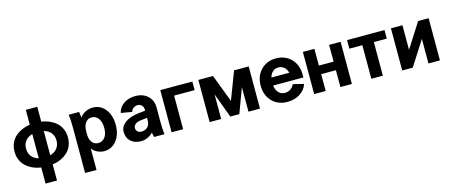

<svg xmlns="http://www.w3.org/2000/svg" viewBox="-52 -1386 5321 2270"><g transform="rotate(-15 2608.0 -251.0)"><path d="M291 200.2V2.9Q236.8 -4.9 190.9 -25.4Q145 -45.9 109.6 -78.1Q74.2 -110.4 54.2 -156.7Q34.2 -203.1 34.2 -258.8Q34.2 -314.9 54.2 -361.3Q74.2 -407.7 109.6 -439.5Q145 -471.2 190.9 -491.7Q236.8 -512.2 291 -520V-702.1H431.2V-520Q485.8 -512.2 531.7 -491.7Q577.6 -471.2 613 -439.5Q648.4 -407.7 668.2 -361.3Q688 -314.9 688 -258.8Q688 -202.6 668.2 -156.2Q648.4 -109.9 613 -77.9Q577.6 -45.9 531.7 -25.4Q485.8 -4.9 431.2 2.9V200.2ZM174.8 -258.8Q174.8 -202.1 205.3 -163.1Q235.8 -124 291 -108.9V-405.8Q235.8 -390.6 205.3 -352.3Q174.8 -314 174.8 -258.8ZM547.9 -258.8Q547.9 -314.9 517.1 -353.3Q486.3 -391.6 431.2 -405.8V-108.9Q486.3 -124 517.1 -163.1Q547.9 -202.1 547.9 -258.8Z M914.6 -62V200.2H774.9V-359.9Q774.9 -454.1 765.6 -515.1H893.6Q900.4 -463.9 902.8 -442.9Q923.8 -478.5 968 -501.2Q1012.2 -523.9 1061.5 -523.9Q1154.3 -523.9 1213.4 -449Q1272.5 -374 1272.5 -255.9Q1272.5 -139.2 1213.4 -64.7Q1154.3 9.8 1061.5 9.8Q1019 9.8 978 -10.3Q937 -30.3 914.6 -62ZM914.6 -270V-238.8Q914.6 -175.3 942.6 -138.2Q970.7 -101.1 1018.6 -101.1Q1070.3 -101.1 1101.1 -142.8Q1131.8 -184.6 1131.8 -255.9Q1131.8 -329.1 1101.1 -372.1Q1070.3 -415 1018.6 -415Q970.7 -415 942.6 -376Q914.6 -336.9 914.6 -270Z M1799.8 0H1672.9Q1672.4 -2.9 1666.7 -28.1Q1661.1 -53.2 1660.6 -56.2Q1632.3 -26.4 1593 -8.8Q1553.7 8.8 1515.6 8.8Q1434.6 8.8 1387.7 -34.4Q1340.8 -77.6 1340.8 -151.9Q1340.8 -216.3 1400.6 -261Q1460.4 -305.7 1562.5 -317.9L1650.9 -328.1V-342.8Q1650.9 -374 1631.1 -394Q1611.3 -414.1 1581.5 -414.1Q1552.2 -414.1 1529.3 -397Q1506.3 -379.9 1500.5 -353L1365.7 -376Q1379.4 -442.4 1438.5 -483.6Q1497.6 -524.9 1583.5 -524.9Q1675.3 -524.9 1733.4 -471.2Q1791.5 -417.5 1791.5 -329.1V-154.8Q1791.5 -59.6 1799.8 0ZM1548.8 -100.1Q1596.2 -100.1 1623.5 -130.1Q1650.9 -160.2 1650.9 -211.9V-240.2L1570.8 -231Q1529.3 -226.6 1505.4 -207.3Q1481.4 -188 1481.4 -159.2Q1481.4 -132.3 1499.8 -116.2Q1518.1 -100.1 1548.8 -100.1Z M1887.2 -516.1H2279.3V-411.1H2028.3V0H1887.2Z M2716.3 0H2606L2494.1 -300.8V0H2353V-516.1H2532.2L2661.1 -176.8L2790 -516.1H2969.2V0H2828.1V-300.8Z M3046.9 -258.8Q3046.9 -375.5 3118.7 -450.2Q3190.4 -524.9 3303.7 -524.9Q3417 -524.9 3488.8 -450.2Q3560.5 -375.5 3560.5 -258.8V-223.1H3189.5Q3196.8 -166.5 3227.1 -134.8Q3257.3 -103 3303.7 -103Q3341.8 -103 3372.6 -123.5Q3403.3 -144 3417.5 -179.2L3547.9 -147Q3526.4 -77.6 3460.7 -34.9Q3395 7.8 3303.7 7.8Q3190.4 7.8 3118.7 -66.7Q3046.9 -141.1 3046.9 -258.8ZM3303.7 -414.1Q3263.7 -414.1 3235.4 -389.4Q3207 -364.7 3194.8 -319.8H3413.6Q3402.8 -363.8 3373.5 -388.9Q3344.2 -414.1 3303.7 -414.1Z M3632.3 -516.1H3773.4V-311H3953.6V-516.1H4094.2V0H3953.6V-206.1H3773.4V0H3632.3Z M4173.3 -411.1V-516.1H4631.3V-411.1H4473.1V0H4332V-411.1Z M4710 -516.1H4851.1V-214.8L5043 -516.1H5171.9V0H5031.2V-300.8L4838.9 0H4710Z"/></g></svg>

Font: LT Superior
Style: Bold
Weight: 400
Designer: Daniel Lyons
Foundry: LyonsType
Version: Version 1.000